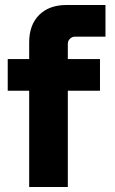

<svg xmlns="http://www.w3.org/2000/svg" viewBox="-20 -750 461 770"><path d="M97 0V-386H11V-513H97V-580Q97 -650 137 -690Q177 -730 247 -730H403V-603H281Q269 -603 260.5 -594.5Q252 -586 252 -574V-513H381V-386H252V0Z"/></svg>

Font: MuseoModerno Thin
Style: Bold
Weight: 700
Version: Version 1.003